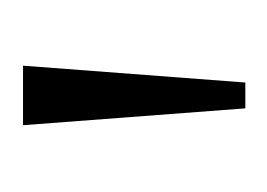

<svg xmlns="http://www.w3.org/2000/svg" viewBox="-54 -700 238 171"><g transform="rotate(-90 65.5 -615.0)"><path d="M54 -516H77L92 -714H39Z"/></g></svg>

Font: Noto Serif Thai ExtraCondensed ExtraLight
Style: Regular
Weight: 200
Width: 2
Designer: Monotype Design Team
Foundry: Monotype Imaging Inc.
Version: Version 2.002